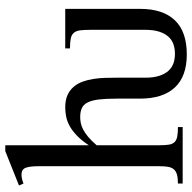

<svg xmlns="http://www.w3.org/2000/svg" viewBox="-20 -716 751 752"><g transform="rotate(-90 356.0 -339.5)"><path d="M697.8 -460V-167Q697.8 -77.6 653.3 -30.8Q608.9 16.1 519 16.1Q433.1 16.1 389.6 -31Q346.2 -78.1 346.2 -167V-258.8Q346.2 -301.3 342.8 -328.9Q339.4 -356.4 331.1 -372.6Q322.8 -388.7 308.8 -395Q294.9 -401.4 274.4 -401.4Q263.2 -401.4 251.2 -399.2Q239.3 -397 225.8 -390.1Q212.4 -383.3 197 -370.6Q181.6 -357.9 163.6 -336.9V-91.8Q163.6 -69.3 165.8 -54.9Q168 -40.5 175.3 -32.5Q182.6 -24.4 196.8 -21.5Q210.9 -18.6 234.9 -18.6V0H13.7V-18.6Q35.6 -18.6 49.1 -22.5Q62.5 -26.4 69.6 -34.9Q76.7 -43.5 79.1 -57.4Q81.5 -71.3 81.5 -91.8V-564Q81.5 -599.1 75.2 -615.2Q68.8 -631.3 48.8 -631.3Q42.5 -631.3 33.4 -629.6Q24.4 -627.9 13.7 -623.5L5.9 -641.1L140.6 -694.8H163.6V-367.7Q183.1 -397 202.1 -415Q221.2 -433.1 239.7 -443.1Q258.3 -453.1 276.4 -456.5Q294.4 -460 312 -460Q340.3 -460 359.9 -451.2Q379.4 -442.4 392.3 -427.2Q405.3 -412.1 412.6 -392.1Q419.9 -372.1 423.3 -349.9Q426.8 -327.6 427.5 -304.2Q428.2 -280.8 428.2 -258.8V-147Q428.2 -114.3 435.5 -91.8Q442.9 -69.3 455.3 -55.7Q467.8 -42 484.9 -36.1Q502 -30.3 522 -30.3Q541.5 -30.3 558.8 -36.1Q576.2 -42 588.6 -55.7Q601.1 -69.3 608.4 -91.8Q615.7 -114.3 615.7 -147V-358.9Q615.7 -384.8 613.8 -400.9Q611.8 -417 604.2 -426Q596.7 -435.1 582.3 -438.2Q567.9 -441.4 543 -441.4V-460Z"/></g></svg>

Font: Doulos SIL
Style: Regular
Weight: 400
Designer: Walt Agee, Victor Gaultney, Peter Martin, Debbi Hosken
Foundry: SIL International
Version: Version 4.110; 2011; Maintenance release